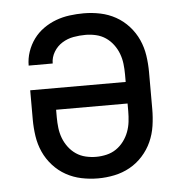

<svg xmlns="http://www.w3.org/2000/svg" viewBox="-44 -570 588 621"><g transform="rotate(-5 250.0 -260.0)"><path d="M250 8Q223 8 196.5 2.5Q170 -3 146.5 -16Q123 -29 104.5 -49.5Q86 -70 75 -94.5Q64 -119 60 -146Q56 -173 56 -200V-295H366V-320Q366 -337 364 -354Q362 -371 356 -387Q350 -403 339.5 -417Q329 -431 315 -440.5Q301 -450 284 -454Q267 -458 250 -458Q230 -458 210.5 -454.5Q191 -451 174 -440.5Q157 -430 146.5 -412.5Q136 -395 136 -375H58Q58 -398 65.5 -420Q73 -442 86.5 -460.5Q100 -479 119 -492.5Q138 -506 159.5 -514Q181 -522 204 -525Q227 -528 250 -528Q277 -528 303.5 -522.5Q330 -517 353.5 -504Q377 -491 395.5 -470.5Q414 -450 425 -425.5Q436 -401 440 -374Q444 -347 444 -320V-200Q444 -173 440 -146Q436 -119 425 -94.5Q414 -70 395.5 -49.5Q377 -29 353.5 -16Q330 -3 303.5 2.5Q277 8 250 8ZM250 -62Q267 -62 284 -66Q301 -70 315 -79.5Q329 -89 339.5 -103Q350 -117 356 -133Q362 -149 364 -166Q366 -183 366 -200V-225H134V-200Q134 -183 136 -166Q138 -149 144 -133Q150 -117 160.5 -103Q171 -89 185 -79.5Q199 -70 216 -66Q233 -62 250 -62Z"/></g></svg>

Font: Iosevka Term Curly
Style: Regular
Weight: 400
Designer: Belleve Invis
Foundry: Belleve Invis
Version: Version 32.3.0